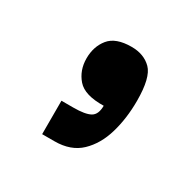

<svg xmlns="http://www.w3.org/2000/svg" viewBox="-71 -633 378 378"><g transform="rotate(30 118.0 -444.5)"><path d="M64 -326V-402H91Q118 -402 129.5 -408.5Q141 -415 141 -435Q98 -434 81.5 -453Q65 -472 65 -499Q65 -526 80 -544.5Q95 -563 131 -563Q159 -563 176 -546Q193 -529 193 -476Q193 -436 183 -402Q173 -368 151 -347Q129 -326 92 -326Z"/></g></svg>

Font: Darker Grotesque ExtraBold
Style: Regular
Weight: 800
Designer: Gabriel Lam
Foundry: TypeRant
Version: Version 1.000;gftools[0.9.28]